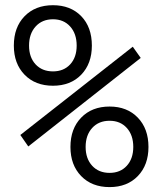

<svg xmlns="http://www.w3.org/2000/svg" viewBox="-20 -723 626 752"><path d="M187.5 -387.2Q118.2 -387.2 76.2 -430.4Q34.2 -473.6 34.2 -544.4Q34.2 -616.2 76.2 -659.4Q118.2 -702.6 187.5 -702.6Q256.3 -702.6 298.1 -659.7Q339.8 -616.7 339.8 -544.4Q339.8 -473.6 298.1 -430.4Q256.3 -387.2 187.5 -387.2ZM409.2 9.8Q339.8 9.8 297.9 -33.4Q255.9 -76.7 255.9 -147.5Q255.9 -218.8 297.9 -262.2Q339.8 -305.7 409.2 -305.7Q478 -305.7 519.8 -262.2Q561.5 -218.8 561.5 -147.5Q561.5 -76.7 519.8 -33.4Q478 9.8 409.2 9.8ZM187.5 -443.4Q229.5 -443.4 254.9 -470.9Q280.3 -498.5 280.3 -544.4Q280.3 -590.8 254.9 -619.1Q229.5 -647.5 187.5 -647.5Q145 -647.5 119.4 -619.1Q93.8 -590.8 93.8 -544.4Q93.8 -498.5 119.4 -470.9Q145 -443.4 187.5 -443.4ZM409.2 -45.9Q451.2 -45.9 476.6 -73.7Q502 -101.6 502 -147.5Q502 -193.8 476.6 -221.9Q451.2 -250 409.2 -250Q366.7 -250 341.1 -221.9Q315.4 -193.8 315.4 -147.5Q315.4 -101.6 341.1 -73.7Q366.7 -45.9 409.2 -45.9ZM90.8 -149.4 59.6 -194.3 500 -540 531.2 -496.1Z"/></svg>

Font: Cascadia Code NF Light
Style: Regular
Weight: 300
Monospace: yes
Designer: Aaron Bell
Foundry: Saja Typeworks
Version: Version 2404.023; ttfautohint (v1.8.4)